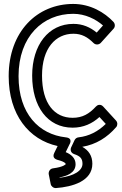

<svg xmlns="http://www.w3.org/2000/svg" viewBox="-20 -711 616 973"><path d="M484 -118 516 -83C476 -44 431 -21 378 -15C369 -14 362 -9 358 -1L341 35C336 45 336 63 356 70C386 80 398 92 398 119C398 153 357 181 282 190V188C318 181 363 166 363 121C363 90 340 71 313 60L332 21C332 21 353 -11 313 -15C178 -30 74 -134 74 -325C74 -527 198 -641 351 -641C412 -641 465 -614 502 -582L470 -546C437 -573 399 -590 352 -590C226 -590 143 -483 143 -328C143 -172 220 -64 348 -64C403 -64 448 -85 484 -118ZM503 -171C489 -186 473 -179 466 -171C432 -134 398 -114 348 -114C256 -114 193 -186 193 -328C193 -467 262 -540 352 -540C394 -540 424 -523 454 -493C465 -482 482 -484 491 -494L556 -566C564 -575 564 -590 555 -600C510 -648 438 -691 351 -691C168 -691 24 -551 24 -325C24 -130 126 -3 272 29L255 64C242 90 265 97 271 99C314 110 313 120 313 121C313 121 304 135 249 142C232 144 225 160 227 172L237 222C239 233 251 243 264 242C347 236 448 207 448 119C448 78 429 51 397 33C467 21 523 -14 569 -67C576 -75 577 -90 568 -100Z"/></svg>

Font: Falling Sky
Style: Ou
Weight: 400
Designer: Paul D. Hunt
Foundry: Adobe Systems Incorporated
Version: Version 1.02